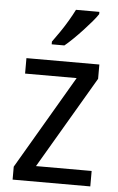

<svg xmlns="http://www.w3.org/2000/svg" viewBox="-54 -804 518 842"><g transform="rotate(5 204.5 -383.0)"><path d="M376 0H34V-57L275 -468H48V-536H369V-473L131 -68H376ZM349 -756Q340 -742 323 -722Q306 -702 286 -680.5Q266 -659 246 -639.5Q226 -620 209 -606H153V-618Q169 -640 186.5 -665.5Q204 -691 219.5 -717.5Q235 -744 246 -766H349Z"/></g></svg>

Font: Noto Sans Hebrew SemiCondensed
Style: Regular
Weight: 400
Width: 4
Designer: Monotype Design Team
Foundry: Monotype Imaging Inc.
Version: Version 2.003